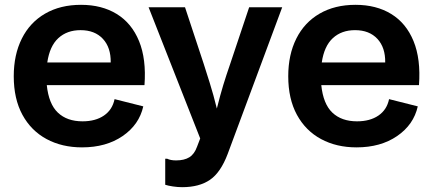

<svg xmlns="http://www.w3.org/2000/svg" viewBox="-20 -601 1787 796"><path d="M320 10Q237 10 173 -24.5Q109 -59 73 -125Q37 -191 37 -285Q37 -374 70.5 -441Q104 -508 167 -544.5Q230 -581 316 -581Q402 -581 464 -543Q526 -505 556.5 -430.5Q587 -356 579 -248H174Q182 -170 220 -134Q258 -98 322 -98Q376 -98 411 -122Q446 -146 455 -190L574 -160Q557 -84 488.5 -37Q420 10 320 10ZM314 -476Q258 -476 222 -443Q186 -410 176 -342H439Q440 -404 406.5 -440Q373 -476 314 -476Z M735 175Q717 175 697 172Q677 169 665 165V57H673Q687 64 710 64Q744 64 765 51Q786 38 797 7L810 -27L596 -571H747L824 -338Q834 -307 849.5 -257.5Q865 -208 879 -151Q893 -207 905.5 -248Q918 -289 935 -338L1013 -571H1150L924 37Q895 114 850.5 144.5Q806 175 735 175Z M1458 10Q1375 10 1311 -24.5Q1247 -59 1211 -125Q1175 -191 1175 -285Q1175 -374 1208.5 -441Q1242 -508 1305 -544.5Q1368 -581 1454 -581Q1540 -581 1602 -543Q1664 -505 1694.5 -430.5Q1725 -356 1717 -248H1312Q1320 -170 1358 -134Q1396 -98 1460 -98Q1514 -98 1549 -122Q1584 -146 1593 -190L1712 -160Q1695 -84 1626.5 -37Q1558 10 1458 10ZM1452 -476Q1396 -476 1360 -443Q1324 -410 1314 -342H1577Q1578 -404 1544.5 -440Q1511 -476 1452 -476Z"/></svg>

Font: BDO Grotesk DemiBold
Style: Regular
Weight: 600
Designer: Deni Anggara
Foundry: Lokal Container
Version: Version 2.000